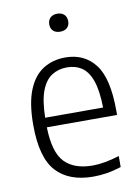

<svg xmlns="http://www.w3.org/2000/svg" viewBox="-86 -811 642 878"><g transform="rotate(-10 235.0 -372.0)"><path d="M276 9.5Q163 9.5 104.2 -54.8Q45.5 -119 45.5 -271Q45.5 -370 70.2 -431.5Q95 -493 139.5 -521.2Q184 -549.5 243 -549.5Q331 -549.5 381 -484.8Q431 -420 431 -270V-249.5H105Q107.5 -133 151.8 -87Q196 -41 282 -41Q335 -41 406 -63V-12Q370 -0.5 338.5 4.5Q307 9.5 276 9.5ZM242.5 -503.5Q203 -503.5 172.5 -484.2Q142 -465 124.2 -419.5Q106.5 -374 105 -294H374Q372.5 -374 356.2 -419.5Q340 -465 311 -484.2Q282 -503.5 242.5 -503.5ZM241.5 -669.5Q221 -669.5 209.2 -680.5Q197.5 -691.5 197.5 -710.5Q197.5 -730 209.2 -741.5Q221 -753 241.5 -753Q262 -753 273.8 -741.5Q285.5 -730 285.5 -710.5Q285.5 -691.5 273.8 -680.5Q262 -669.5 241.5 -669.5Z"/></g></svg>

Font: Encode Sans SemiCondensed SemiCondensed Light
Style: Regular
Weight: 300
Width: 4
Designer: Multiple Designers
Foundry: Impallari Type
Version: Version 3.000; ttfautohint (v1.8.3) -l 8 -r 50 -G 200 -x 14 